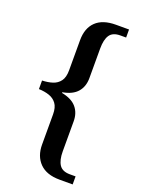

<svg xmlns="http://www.w3.org/2000/svg" viewBox="-164 -833 762 1033"><g transform="rotate(20 216.5 -316.5)"><path d="M314 127Q239 127 200 87.5Q161 48 161 -18V-191Q161 -231 145 -252.5Q129 -274 102.5 -283Q76 -292 43 -293V-342Q76 -343 102.5 -351.5Q129 -360 145 -381.5Q161 -403 161 -443V-616Q161 -685 200 -722.5Q239 -760 314 -760H389V-714H356Q313 -714 295.5 -688Q278 -662 278 -611V-441Q278 -393 251 -361.5Q224 -330 167 -320V-316Q224 -305 251 -273.5Q278 -242 278 -194V-22Q278 28 295.5 54.5Q313 81 356 81H389V127Z"/></g></svg>

Font: Noto Serif Tibetan Medium
Style: Regular
Weight: 500
Designer: Monotype Design Team
Foundry: Monotype Imaging Inc.
Version: Version 2.103; ttfautohint (v1.8.4.7-5d5b)